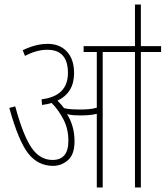

<svg xmlns="http://www.w3.org/2000/svg" viewBox="-20 -825 729 845"><path d="M432 -596H574V0H600V-596H689V-622H600V-805H574V-622H348V-596H406V-351Q388 -346 369.5 -344.5Q351 -343 331 -343Q316 -343 297.5 -344Q279 -345 262 -349Q250 -365 233 -382Q306 -417 306 -503Q306 -564 274.5 -598Q243 -632 190 -632Q138 -632 80 -604L90 -579Q141 -606 188 -606Q279 -606 279 -504Q279 -402 163 -388L165 -363Q188 -366 207 -372Q238 -341 259.5 -299Q281 -257 281 -205Q281 -121 211 -121Q156 -121 119 -174.5Q82 -228 47 -357L21 -350Q61 -205 104 -150Q147 -95 214 -95Q250 -95 279 -120Q308 -145 308 -203Q308 -270 275 -323Q288 -319 304 -318Q320 -317 336 -317Q352 -317 370.5 -318.5Q389 -320 406 -324V0H432Z"/></svg>

Font: Noto Sans Devanagari Extra Condensed Thin
Style: Regular
Weight: 250
Width: 2
Designer: Monotype Design Team
Foundry: Monotype Imaging Inc.
Version: 1.000